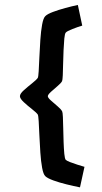

<svg xmlns="http://www.w3.org/2000/svg" viewBox="-20 -621 421 790"><path d="M309.1 149.9Q284.2 145 254.4 137.7Q224.6 130.4 200.2 121.6Q175.8 112.8 166.5 104Q158.2 96.2 153.3 69.3Q148.4 42.5 146 6.8Q143.6 -28.8 142.1 -63.2Q140.6 -97.7 139.2 -122.1Q137.7 -146.5 135.3 -149.9Q129.9 -157.7 112.1 -171.6Q94.2 -185.5 78.1 -200.4Q62 -215.3 62 -225.1Q62 -235.4 78.1 -249.8Q94.2 -264.2 112.1 -278.3Q129.9 -292.5 135.3 -300.3Q137.7 -303.7 139.2 -328.1Q140.6 -352.5 142.1 -387Q143.6 -421.4 146 -457Q148.4 -492.7 153.3 -519.8Q158.2 -546.9 166.5 -554.7Q175.3 -563.5 198.2 -572Q221.2 -580.6 249 -588.1Q276.9 -595.7 300.3 -600.6L318.4 -515.6Q301.3 -510.7 278.3 -501.7Q255.4 -492.7 250.5 -486.8Q246.6 -482.4 244.6 -462.2Q242.7 -441.9 241.5 -414.1Q240.2 -386.2 239.7 -358.6Q239.3 -331.1 238.3 -311Q237.3 -291 235.4 -287.1Q231.4 -279.3 217 -267.1Q202.6 -254.9 189.7 -243.2Q176.8 -231.4 176.8 -225.1Q176.8 -218.8 189.7 -207.3Q202.6 -195.8 217 -183.6Q231.4 -171.4 235.8 -162.6Q237.8 -159.2 238.8 -139.2Q239.7 -119.1 240.2 -91.6Q240.7 -64 241.7 -36.1Q242.7 -8.3 244.6 12Q246.6 32.2 250.5 36.6Q254.4 40.5 268.1 45.9Q281.7 51.3 298.6 56.6Q315.4 62 327.6 65.4Z"/></svg>

Font: Harmattan
Style: Bold
Weight: 700
Designer: George W. Nuss III and SIL International
Foundry: SIL International
Version: Version 4.000